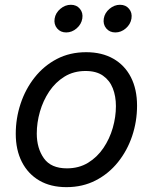

<svg xmlns="http://www.w3.org/2000/svg" viewBox="-20 -771 640 803"><path d="M257.8 11.7Q191.9 11.7 144.5 -15.9Q97.2 -43.5 71.5 -93.8Q45.9 -144 45.9 -211.4Q45.9 -276.4 66.2 -337.4Q86.4 -398.4 124.8 -447Q163.1 -495.6 217.5 -524.2Q272 -552.7 340.3 -552.7Q406.2 -552.7 454.1 -525.4Q502 -498 527.6 -447.8Q553.2 -397.5 553.2 -329.1Q553.2 -263.2 532.7 -202.1Q512.2 -141.1 473.4 -92.8Q434.6 -44.4 380.1 -16.4Q325.7 11.7 257.8 11.7ZM259.8 -66.9Q310.1 -66.9 348.4 -90.3Q386.7 -113.8 412.6 -152.1Q438.5 -190.4 451.7 -236.3Q464.8 -282.2 464.8 -327.1Q464.8 -368.7 451.7 -401.9Q438.5 -435.1 410.6 -454.6Q382.8 -474.1 337.9 -474.1Q288.1 -474.1 250 -450.7Q211.9 -427.2 186 -388.7Q160.2 -350.1 147 -304Q133.8 -257.8 133.8 -212.4Q133.8 -150.9 163.6 -108.9Q193.4 -66.9 259.8 -66.9ZM462.4 -635.3Q438.5 -635.3 424.3 -652.3Q410.2 -669.4 414.1 -693.4Q418 -717.3 438 -734.1Q458 -751 481.9 -751Q505.9 -751 519.8 -734.1Q533.7 -717.3 529.8 -693.4Q525.9 -669.4 506.1 -652.3Q486.3 -635.3 462.4 -635.3ZM256.8 -635.3Q232.9 -635.3 218.8 -652.3Q204.6 -669.4 208.5 -693.4Q212.4 -717.3 232.4 -734.1Q252.4 -751 276.4 -751Q300.3 -751 314.2 -734.1Q328.1 -717.3 324.2 -693.4Q320.3 -669.4 300.5 -652.3Q280.8 -635.3 256.8 -635.3Z"/></svg>

Font: Inter Variable
Style: Italic
Weight: 400
Italic angle: -9.39999°
Designer: Rasmus Andersson
Foundry: rsms
Version: Version 4.001;git-9221beed3